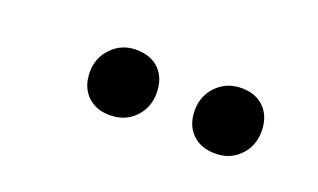

<svg xmlns="http://www.w3.org/2000/svg" viewBox="-32 -852 564 340"><g transform="rotate(20 250.0 -682.5)"><path d="M184.1 -745.1Q212.4 -745.1 228.3 -728.8Q244.1 -712.4 244.1 -685.1Q244.1 -657.2 225.8 -638.7Q207.5 -620.1 179.2 -620.1Q152.3 -620.1 136.2 -636.5Q120.1 -652.8 120.1 -680.2Q120.1 -707.5 138.7 -726.3Q157.2 -745.1 184.1 -745.1ZM382.8 -745.1Q410.2 -745.1 426 -728.8Q441.9 -712.4 441.9 -685.1Q441.9 -657.2 423.8 -638.7Q405.8 -620.1 377.9 -620.1Q350.1 -620.1 334 -636.5Q317.9 -652.8 317.9 -680.2Q317.9 -707.5 336.4 -726.3Q355 -745.1 382.8 -745.1Z"/></g></svg>

Font: Literata Book
Style: Italic
Weight: 400
Italic angle: -3°
Designer: Latin by Veronika Burian and Jose Scaglione. Greek by Irene Vlachou. Cyrillic by Vera Evstafieva
Foundry: TypeTogether
Version: Version 1.003;PS 001.003;hotconv 1.0.88;makeotf.lib2.5.64775